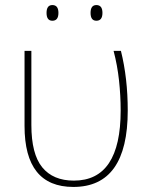

<svg xmlns="http://www.w3.org/2000/svg" viewBox="-20 -729 590 759"><path d="M270 10Q485 10 485 -292Q485 -420 458 -528H429Q444 -471 450.5 -411Q457 -351 457 -292Q457 -15 272 -15Q190 -15 147 -67.5Q104 -120 104 -235V-528H77V-231Q77 10 270 10ZM338 -678Q338 -647 361 -647Q385 -647 385 -678Q385 -709 361 -709Q338 -709 338 -678ZM164 -678Q164 -647 187 -647Q211 -647 211 -678Q211 -709 187 -709Q164 -709 164 -678Z"/></svg>

Font: Noto Sans Display Thin
Style: Regular
Weight: 250
Designer: Monotype Design Team
Foundry: Monotype Imaging Inc.
Version: Version 1.900